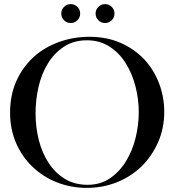

<svg xmlns="http://www.w3.org/2000/svg" viewBox="-20 -909 848 934"><path d="M402 5Q326 5 258 -21.5Q190 -48 139 -97Q88 -145 58.5 -212.5Q29 -280 29 -361Q29 -447 60 -515.5Q91 -584 144 -632Q196 -679 266.5 -704.5Q337 -730 415 -730Q500 -730 567.5 -700Q635 -670 682 -620Q729 -569 754 -503Q779 -437 779 -365Q779 -285 749 -217Q719 -149 668 -99Q616 -49 547.5 -22Q479 5 402 5ZM406 -10Q469 -10 515.5 -42Q562 -74 593 -125Q624 -175 639.5 -238Q655 -301 655 -364Q655 -427 639 -489Q623 -551 591.5 -601.5Q560 -652 512.5 -682.5Q465 -713 403 -713Q338 -713 290.5 -681.5Q243 -650 213 -600Q182 -550 167.5 -486.5Q153 -423 153 -358Q153 -290 169 -227Q185 -164 217 -116Q248 -68 295.5 -39Q343 -10 406 -10ZM491 -797Q472 -797 458.5 -810.5Q445 -824 445 -843Q445 -862 458.5 -875.5Q472 -889 491 -889Q510 -889 523.5 -875.5Q537 -862 537 -843Q537 -824 523.5 -810.5Q510 -797 491 -797ZM324 -797Q305 -797 291.5 -810.5Q278 -824 278 -843Q278 -862 291.5 -875.5Q305 -889 324 -889Q343 -889 356.5 -875.5Q370 -862 370 -843Q370 -824 356.5 -810.5Q343 -797 324 -797Z"/></svg>

Font: Mulat Addis
Style: Regular
Weight: 400
Designer: Fasil fikreab
Version: Version 1.001; ttfautohint (v1.8.3)